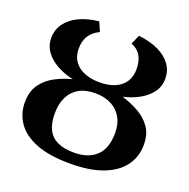

<svg xmlns="http://www.w3.org/2000/svg" viewBox="-134 -879 1001 1018"><g transform="rotate(20 366.5 -370.0)"><path d="M366.4 11Q250.5 11 176.3 -18Q102.2 -47 66.8 -97.5Q31.3 -148 31.3 -212.3Q31.3 -274.5 59.8 -314.4Q88.2 -354.3 133.2 -378.1Q178.3 -401.9 227.8 -414.6Q181.5 -424.2 139.9 -446.2Q98.4 -468.2 72.2 -502.4Q46.1 -536.6 46.1 -581.5Q46.1 -627 71.2 -662.6Q96.4 -698.2 143.3 -721.1Q190.3 -743.9 255.2 -751L278.1 -698.4Q242 -682.2 222.2 -652.8Q202.4 -623.4 202.4 -578Q202.4 -515.6 247.1 -481.5Q291.7 -447.3 367.4 -447.3Q417.9 -447.3 453.7 -463.1Q489.6 -478.8 508.8 -508.3Q528 -537.8 528 -579.3Q528 -624.7 510.3 -654.9Q492.7 -685.1 456.6 -698.4L479.5 -751Q546.9 -743.3 593.4 -720.5Q639.9 -697.6 664.3 -662.9Q688.6 -628.1 688.6 -583.9Q688.6 -539.5 662.9 -505.6Q637.2 -471.8 596 -449.7Q554.8 -427.6 508.6 -417.6Q558.7 -402.1 602.6 -377.7Q646.5 -353.4 674 -314.6Q701.4 -275.8 701.4 -216.1Q701.4 -148.9 664.4 -97.8Q627.3 -46.6 553 -17.8Q478.8 11 366.4 11ZM366.4 -50.7Q447.5 -50.7 492.2 -93.2Q537 -135.6 537 -224.6Q537 -274.5 516 -310.6Q495.1 -346.7 456.9 -366.2Q418.7 -385.7 366.7 -385.7Q312.2 -385.7 275.1 -364.2Q238 -342.8 219.2 -303.7Q200.5 -264.6 200.5 -211.4Q200.5 -157.1 218.2 -121.5Q235.8 -85.9 272.7 -68.3Q309.6 -50.7 366.4 -50.7Z"/></g></svg>

Font: Merriweather Light
Style: Regular
Weight: 300
Designer: Eben Sorkin
Foundry: Eben Sorkin
Version: Version 2.100